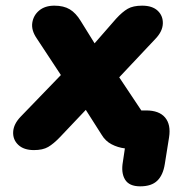

<svg xmlns="http://www.w3.org/2000/svg" viewBox="-20 -521 673 678"><path d="M475 137Q436 137 421.5 113Q407 89 414 50L421 3Q396 0 374 -11.5Q352 -23 339 -45L283 -133L192 -37Q169 -13 150 -2Q131 9 100 9Q64 9 44.5 -9.5Q25 -28 26.5 -55.5Q28 -83 53 -109L195 -256L110 -385Q90 -414 94 -440.5Q98 -467 118.5 -484Q139 -501 172 -501Q205 -501 226.5 -488Q248 -475 265 -447L314 -368L390 -455Q412 -479 431 -490Q450 -501 482 -501Q518 -501 537 -483Q556 -465 555 -437.5Q554 -410 529 -384L401 -248L479 -131H496Q542 -131 563 -106Q584 -81 577 -36L562 58Q556 97 535.5 117Q515 137 475 137Z"/></svg>

Font: Nunito Black
Style: Italic
Weight: 900
Italic angle: -9°
Designer: Vernon Adams
Foundry: Vernon Adams
Version: Version 3.601; ttfautohint (v1.8.2.53-6de2)